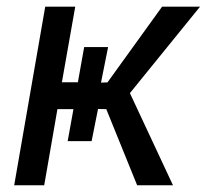

<svg xmlns="http://www.w3.org/2000/svg" viewBox="-20 -548 612 568"><path d="M571.8 -528.3 364.3 -272.5 491.7 0H385.7L294.4 -225.1L270 -225.6L251 -130.4H180.2L197.3 -225.1H149.9L110.8 0H22L113.8 -528.3H202.6L163.1 -304.7H210.4L229 -408.7H299.8L278.8 -303.7L297.9 -304.2L459.5 -528.3Z"/></svg>

Font: Roboto
Style: Italic
Weight: 400
Italic angle: -12°
Designer: Google
Version: Version 2.134; 2016; ttfautohint (v1.6)